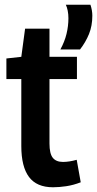

<svg xmlns="http://www.w3.org/2000/svg" viewBox="-20 -781 410 811"><path d="M204 10Q135 10 102.5 -33.5Q70 -77 70 -164V-447H7V-534L70 -541L86 -660H189V-541H305V-447H189V-175Q189 -132 203 -114.5Q217 -97 246 -97Q272 -97 304 -106L321 -11Q290 1 260 5.5Q230 10 204 10ZM235 -572Q253 -605 261 -638Q269 -671 269 -704Q269 -721 266 -736Q263 -751 258 -761H362Q366 -749 368 -737.5Q370 -726 370 -715Q370 -672 356 -637.5Q342 -603 318 -572Z"/></svg>

Font: Georama Semi Condensed SemiBold
Style: Regular
Weight: 600
Width: 4
Designer: Jean-Baptiste Levee
Foundry: Production Type
Version: Version 1.000